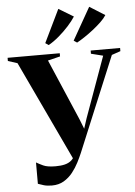

<svg xmlns="http://www.w3.org/2000/svg" viewBox="-83 -1048 783 1111"><g transform="rotate(-5 309.0 -492.5)"><path d="M173.5 15.5Q146.5 15.5 126.5 9.8Q106.5 4 92.5 -1.5V-125.5Q108.5 -116 132.5 -104.8Q156.5 -93.5 204.5 -93.5Q235 -93.5 257.8 -99.2Q280.5 -105 295.8 -118.2Q311 -131.5 319 -153L316 -113L36 -707L-18.5 -724.5V-743H284.5V-724.5L213 -707L364.5 -353.5L393.5 -280L378.5 -268.5L406 -353.5L533.5 -707L464 -724.5V-743H635V-724.5L584 -707L355.5 -157Q345.5 -133.5 330.5 -104Q315.5 -74.5 294 -47.2Q272.5 -20 242.8 -2.2Q213 15.5 173.5 15.5ZM389.5 -796 371 -808.5 477.5 -996 566.5 -940Q555 -921.5 533.5 -901Q512 -880.5 486.5 -860.5Q461 -840.5 435.5 -823.5Q410 -806.5 390.5 -796ZM224.5 -796 206 -808.5 298.5 -999.5 384.5 -947.5Q369 -923 342.8 -894Q316.5 -865 285.8 -838.8Q255 -812.5 225.5 -796Z"/></g></svg>

Font: Merriweather 144pt
Style: Bold
Weight: 700
Version: Version 2.100